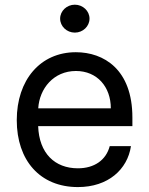

<svg xmlns="http://www.w3.org/2000/svg" viewBox="-20 -771 624 803"><path d="M305.8 11.4C432.5 11.4 513.1 -62.5 527.7 -159.8H438.9C423.7 -101.6 374.6 -67.1 305.8 -67.1C209.5 -67.1 143.5 -129.6 139.6 -243.6H533.7V-279.5C533.7 -481.2 413.7 -552.6 297.2 -552.6C148.4 -552.6 50.1 -436.4 50.1 -268.5C50.1 -100.5 147 11.4 305.8 11.4ZM139.9 -317.8C144.9 -400.6 204.2 -474.1 297.6 -474.1C386.4 -474.1 443.5 -407.7 443.5 -317.8ZM231.5 -693.2C231.5 -660.9 259.2 -634.6 293 -634.6C326.7 -634.6 354.4 -660.9 354.4 -693.2C354.4 -725.1 326.7 -751.4 293 -751.4C259.2 -751.4 231.5 -725.1 231.5 -693.2Z"/></svg>

Font: GiG Sans Text
Style: Regular
Weight: 400
Designer: Andreas Faust
Version: Version 1.100;FEAKit 1.0